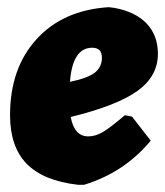

<svg xmlns="http://www.w3.org/2000/svg" viewBox="-20 -504 461 535"><path d="M400 -112Q326 -23 214 11H198Q101 0 54.5 -47.5Q8 -95 8 -183Q8 -314 82 -395Q156 -476 283 -484L299 -482Q358 -471 389 -438Q420 -405 420 -354Q420 -292 363.5 -251Q307 -210 177 -178Q187 -124 226 -124Q246 -124 266.5 -136Q287 -148 328 -183L348 -179ZM237 -371Q182 -371 175 -276Q224 -286 244 -301.5Q264 -317 264 -343Q264 -371 237 -371Z"/></svg>

Font: Alegreya Sans Black
Style: Italic
Weight: 900
Italic angle: -7°
Designer: Juan Pablo del Peral
Foundry: Huerta Tipografica
Version: Version 2.007